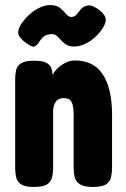

<svg xmlns="http://www.w3.org/2000/svg" viewBox="-20 -730 499 759"><path d="M114 9Q78 9 62.5 -2Q47 -13 43.5 -30.5Q40 -48 40 -67V-419Q40 -437 44 -453.5Q48 -470 63.5 -480Q79 -490 115 -490Q148 -490 163 -482Q178 -474 182.5 -462Q187 -450 187 -439Q187 -428 189 -425L180 -409Q181 -424 190 -438.5Q199 -453 212.5 -464.5Q226 -476 242.5 -483.5Q259 -491 276 -491Q314 -491 342 -476.5Q370 -462 387.5 -434Q405 -406 414 -367Q423 -328 423 -277V-66Q423 -47 419 -29.5Q415 -12 399.5 -1.5Q384 9 347 9Q311 9 295 -2Q279 -13 275 -30.5Q271 -48 271 -67V-278Q271 -300 267.5 -314.5Q264 -329 256 -335.5Q248 -342 232 -342Q217 -342 208 -335.5Q199 -329 194.5 -316.5Q190 -304 190 -287V-66Q190 -47 186 -29.5Q182 -12 166.5 -1.5Q151 9 114 9ZM178 -710Q204 -710 218 -698Q232 -686 241.5 -674.5Q251 -663 262 -663Q275 -663 283 -673Q291 -683 300 -694Q309 -705 325 -708Q333 -710 342.5 -707Q352 -704 363 -697Q391 -678 396.5 -661.5Q402 -645 388 -622Q377 -603 358.5 -585.5Q340 -568 317.5 -557Q295 -546 273 -546Q250 -546 235.5 -558Q221 -570 210.5 -582.5Q200 -595 187 -595Q164 -595 152.5 -585Q141 -575 133 -561Q124 -549 115 -546Q106 -543 82 -561Q56 -580 52.5 -596Q49 -612 64 -635Q77 -655 95.5 -672Q114 -689 136 -699.5Q158 -710 178 -710Z"/></svg>

Font: Fredoka Condensed SemiBold
Style: Regular
Weight: 600
Width: 3
Designer: Ben Nathan
Foundry: Milena B. Brandão, Ben Nathan
Version: Version 2.001